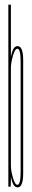

<svg xmlns="http://www.w3.org/2000/svg" viewBox="-20 -805 140 828"><path d="M16 0V-785H27V-26L26 0ZM56 3Q39.5 3 31.8 -23.5Q24 -50 24 -75L27 -91Q27 -69 35.8 -38.5Q44.5 -8 55 -8Q69 -8 69 -65.5Q69 -123 69 -301Q69 -480 69 -537.5Q69 -595 55 -595Q44.5 -595 35.8 -564.5Q27 -534 27 -512L24 -528Q24 -553 31.8 -579.5Q39.5 -606 56 -606Q80 -606 80 -545Q80 -484 80 -301Q80 -119 80 -58Q80 3 56 3Z"/></svg>

Font: Anybody UltraCondensed Thin
Style: Regular
Weight: 100
Width: 1
Designer: Tyler Finck
Foundry: Etcetera Type Company
Version: Version 1.110